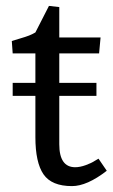

<svg xmlns="http://www.w3.org/2000/svg" viewBox="-20 -621 384 651"><path d="M314 -83 342 -42Q275 10 224 10Q155 10 127.5 -30Q100 -70 100 -156V-296H23V-340H100V-440H23L20 -482Q29 -485 48 -490.5Q67 -496 78.5 -500.5Q90 -505 100 -511L146 -601L181 -597V-494H321L316 -440H181V-340H307V-296H181V-132Q181 -54 235 -54Q251 -54 270.5 -61Q290 -68 302 -76Z"/></svg>

Font: Andada
Style: Regular
Weight: 400
Designer: Carolina Giovagnoli
Foundry: Carolina Giovagnoli
Version: Version 1.003